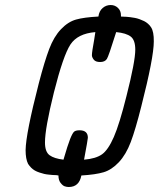

<svg xmlns="http://www.w3.org/2000/svg" viewBox="-20 -688 633 765"><path d="M82 -89.8Q83 -155.8 134.8 -356.9Q157.7 -444.8 176.3 -493.4Q194.8 -542 222.9 -571.5Q251 -601.1 283 -610.1Q314.9 -619.1 372.1 -622.1Q375 -644 388.9 -656Q402.8 -668 420.9 -668Q438 -668 450 -656.5Q461.9 -645 461.9 -627V-622.1Q462.9 -622.1 470.5 -621.6Q478 -621.1 483.4 -621.1Q488.8 -621.1 498.8 -619.6Q508.8 -618.2 517.3 -616.7Q525.9 -615.2 535.9 -611.6Q545.9 -607.9 554 -604Q562 -600.1 569.6 -593.5Q577.1 -586.9 582 -579.1Q593.3 -562 592.8 -522.9Q592.8 -459 543 -264.2Q520 -172.4 501 -122.1Q481.9 -71.8 453.4 -41.5Q424.8 -11.2 392.8 -1.7Q360.8 7.8 304.2 11.2Q295.4 57.1 253.9 57.1Q246.1 57.1 238 54.4Q230 51.8 221.4 40.8Q212.9 29.8 212.9 11.2L204.1 9.8Q196.3 9.8 190.7 9.3Q185.1 8.8 174.6 7.8Q164.1 6.8 156 4.9Q147.9 2.9 137.5 -0.5Q127 -3.9 118.9 -8.5Q110.8 -13.2 104 -20Q97.2 -26.9 91.8 -35.2Q82 -54.7 82 -89.8ZM159.2 -120.1Q159.2 -83 177.5 -69.6Q195.8 -56.2 232.9 -51.8Q250 -110.8 259.5 -134.5Q269 -158.2 275.6 -163.6Q282.2 -168.9 296.9 -168.9Q330.1 -168.9 330.1 -139.2Q330.1 -133.3 314.9 -51.8Q361.8 -55.7 386.5 -73.2Q411.1 -90.8 433.6 -142.3Q456.1 -193.8 483.9 -305.2Q519 -443.4 519 -490.2Q519 -528.3 501 -542.2Q482.9 -556.2 442.9 -560.1Q412.1 -461.9 405.8 -453.1Q397.9 -440.9 378.9 -440.9Q360.8 -440.9 353.5 -450.4Q346.2 -460 346.2 -467.8Q346.2 -474.6 348.6 -490.7Q351.1 -506.8 355 -528.3Q358.9 -549.8 359.9 -560.1Q289.1 -554.2 260.5 -510.5Q231.9 -466.8 194.8 -319.8Q159.2 -176.3 159.2 -120.1Z"/></svg>

Font: CMU Typewriter Text
Style: Italic
Weight: 500
Italic angle: -14.04°
Version: Version 0.7.0